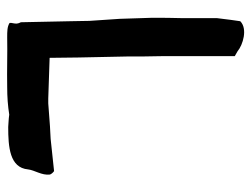

<svg xmlns="http://www.w3.org/2000/svg" viewBox="-106 -644 733 561"><g transform="rotate(90 260.5 -363.5)"><path d="M32 -440 35 -347C37 -317 39 -287 41 -258C41 -239 42 -220 42 -202L45 -58C47 -53 48 -53 49 -45C49 -36 46 -31 47 -25C58 -18 72 -18 89 -18C135 -19 186 -17 234 -18C263 -18 290 -20 315 -24C328 -22 340 -22 351 -21C409 -21 470 -25 475 -79C477 -98 493 -119 490 -143C488 -148 484 -152 480 -155L386 -145C374 -144 362 -144 349 -143L282 -138H268L149 -142L148 -226C147 -276 146 -322 145 -371V-414C144 -450 144 -482 144 -514V-683L130 -691C111 -707 64 -721 42 -699L38 -671L33 -631V-530C32 -502 32 -471 32 -440Z"/></g></svg>

Font: Vapor
Style: Regular
Weight: 400
Foundry: Cannot Into Space Fonts
Version: Version 0.179